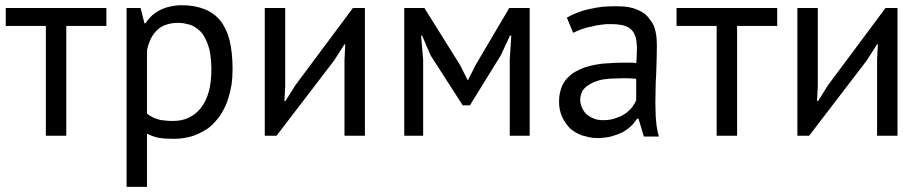

<svg xmlns="http://www.w3.org/2000/svg" viewBox="-20 -519 3526 734"><path d="M386.7 -488.3Q291 -488.3 2 -488.3Q2 -470.7 2 -419.9Q40 -419.9 155.3 -419.9Q155.3 -315.4 155.3 0Q174.8 0 233.4 0Q233.4 -105.5 233.4 -419.9Q271.5 -419.9 386.7 -419.9Q386.7 -437.5 386.7 -488.3Z M463.9 195.3Q483.4 195.3 542 195.3Q542 144.5 542 -7.8Q553.7 -2 565.4 2Q576.2 5.9 586.9 7.8Q597.7 9.8 611.3 10.7Q626 11.7 644.5 11.7Q669.9 11.7 692.4 6.8Q715.8 2.9 736.3 -6.8Q756.8 -15.6 775.4 -28.3Q793 -42 807.6 -59.6Q822.3 -76.2 833 -96.7Q844.7 -117.2 852.5 -142.6Q860.4 -167 865.2 -195.3Q869.1 -222.7 869.1 -253.9Q869.1 -319.3 857.4 -366.2Q844.7 -413.1 821.3 -441.4Q796.9 -470.7 760.7 -484.4Q723.6 -499 674.8 -499Q652.3 -499 631.8 -494.1Q611.3 -490.2 593.8 -481.4Q576.2 -472.7 561.5 -460Q546.9 -446.3 536.1 -429.7Q535.2 -429.7 532.2 -429.7Q528.3 -444.3 517.6 -488.3Q503.9 -488.3 463.9 -488.3Q463.9 -445.3 463.9 -360.4Q463.9 -274.4 463.9 -146.5Q463.9 -18.6 463.9 67.4Q463.9 153.3 463.9 195.3ZM719.7 -418.9Q731.4 -412.1 741.2 -403.3Q752 -394.5 758.8 -382.8Q765.6 -371.1 771.5 -357.4Q777.3 -342.8 781.2 -327.1Q784.2 -311.5 786.1 -293Q788.1 -274.4 788.1 -254.9Q788.1 -206.1 778.3 -168.9Q767.6 -130.9 748 -106.4Q728.5 -82 702.1 -69.3Q675.8 -56.6 641.6 -56.6Q623 -56.6 607.4 -58.6Q592.8 -59.6 582 -63.5Q570.3 -67.4 560.5 -72.3Q550.8 -77.1 542 -85Q542 -166 542 -327.1Q547.9 -353.5 557.6 -373Q567.4 -391.6 582 -405.3Q596.7 -418.9 616.2 -424.8Q635.7 -431.6 661.1 -431.6Q678.7 -431.6 693.4 -427.7Q708 -424.8 719.7 -418.9Z M1296.9 0Q1316.4 0 1375 0Q1375 -122.1 1375 -488.3Q1363.3 -488.3 1329.1 -488.3Q1274.4 -414.1 1109.4 -193.4Q1099.6 -178.7 1071.3 -132.8Q1070.3 -132.8 1067.4 -132.8Q1068.4 -147.5 1070.3 -190.4Q1070.3 -264.6 1070.3 -488.3Q1050.8 -488.3 992.2 -488.3Q992.2 -366.2 992.2 0Q1002.9 0 1037.1 0Q1091.8 -72.3 1256.8 -287.1Q1266.6 -302.7 1296.9 -349.6Q1297.9 -349.6 1299.8 -349.6Q1298.8 -335 1296.9 -289.1Q1296.9 -216.8 1296.9 0Z M1928.7 0Q1947.3 0 2004.9 0Q2004.9 -122.1 2004.9 -488.3Q1985.4 -488.3 1926.8 -488.3Q1894.5 -433.6 1798.8 -271.5Q1791 -256.8 1769.5 -212.9Q1768.6 -212.9 1767.6 -212.9Q1760.7 -226.6 1739.3 -269.5Q1705.1 -324.2 1602.5 -488.3Q1583 -488.3 1525.4 -488.3Q1525.4 -366.2 1525.4 0Q1543 0 1597.7 0Q1597.7 -72.3 1597.7 -291Q1595.7 -313.5 1589.8 -382.8Q1590.8 -382.8 1593.8 -382.8Q1601.6 -364.3 1626 -307.6Q1656.2 -259.8 1749 -116.2Q1755.9 -116.2 1776.4 -116.2Q1805.7 -164.1 1894.5 -307.6Q1903.3 -326.2 1929.7 -382.8Q1930.7 -382.8 1934.6 -382.8Q1932.6 -359.4 1928.7 -290Q1928.7 -217.8 1928.7 0Z M2171.9 -393.6Q2178.7 -397.5 2186.5 -400.4Q2194.3 -404.3 2203.1 -407.2Q2211.9 -410.2 2221.7 -413.1Q2230.5 -416 2240.2 -417Q2250 -419.9 2260.7 -421.9Q2270.5 -423.8 2280.3 -424.8Q2290 -425.8 2298.8 -426.8Q2307.6 -426.8 2315.4 -426.8Q2343.8 -426.8 2363.3 -421.9Q2383.8 -416 2393.6 -405.3Q2404.3 -395.5 2410.2 -376Q2415 -357.4 2415 -330.1Q2415 -318.4 2414.1 -304.7Q2414.1 -292 2412.1 -277.3Q2405.3 -279.3 2398.4 -279.3Q2392.6 -279.3 2385.7 -279.3Q2377 -279.3 2358.4 -279.3Q2332 -279.3 2307.6 -277.3Q2282.2 -276.4 2260.7 -272.5Q2239.3 -268.6 2219.7 -262.7Q2199.2 -255.9 2183.6 -247.1Q2168 -239.3 2156.2 -227.5Q2143.6 -216.8 2134.8 -202.1Q2126 -187.5 2122.1 -169.9Q2117.2 -152.3 2117.2 -129.9Q2117.2 -113.3 2120.1 -99.6Q2123 -85.9 2128.9 -72.3Q2134.8 -59.6 2142.6 -48.8Q2149.4 -38.1 2159.2 -28.3Q2168.9 -19.5 2180.7 -12.7Q2192.4 -5.9 2206.1 -1Q2219.7 2.9 2233.4 5.9Q2248 8.8 2263.7 8.8Q2279.3 8.8 2293.9 6.8Q2307.6 4.9 2319.3 2Q2332 -2 2342.8 -5.9Q2353.5 -10.7 2362.3 -14.6Q2372.1 -20.5 2379.9 -26.4Q2387.7 -32.2 2394.5 -39.1Q2401.4 -45.9 2406.2 -52.7Q2411.1 -58.6 2416 -65.4Q2418 -65.4 2420.9 -65.4Q2425.8 -48.8 2441.4 2.9Q2456.1 2.9 2499 2.9Q2495.1 -10.7 2492.2 -25.4Q2489.3 -40 2488.3 -56.6Q2486.3 -72.3 2486.3 -89.8Q2485.4 -107.4 2485.4 -125Q2485.4 -149.4 2486.3 -176.8Q2486.3 -203.1 2488.3 -230.5Q2489.3 -257.8 2490.2 -287.1Q2491.2 -315.4 2491.2 -344.7Q2491.2 -358.4 2490.2 -371.1Q2489.3 -383.8 2486.3 -397.5Q2483.4 -411.1 2478.5 -422.9Q2472.7 -434.6 2463.9 -445.3Q2456.1 -457 2445.3 -465.8Q2433.6 -474.6 2418 -481.4Q2402.3 -488.3 2381.8 -492.2Q2361.3 -495.1 2335.9 -495.1Q2309.6 -495.1 2284.2 -493.2Q2257.8 -490.2 2233.4 -484.4Q2209 -479.5 2187.5 -470.7Q2166 -462.9 2146.5 -451.2Q2146.5 -451.2 2147.5 -450.2Q2147.5 -450.2 2148.4 -449.2Q2148.4 -449.2 2148.4 -448.2Q2148.4 -448.2 2148.4 -447.3Q2148.4 -447.3 2149.4 -446.3Q2149.4 -446.3 2150.4 -444.3Q2150.4 -444.3 2150.4 -443.4Q2150.4 -443.4 2150.4 -442.4Q2150.4 -442.4 2151.4 -441.4Q2151.4 -441.4 2151.4 -440.4Q2151.4 -440.4 2152.3 -439.5Q2152.3 -439.5 2152.3 -439.5Q2152.3 -439.5 2152.3 -438.5Q2152.3 -438.5 2153.3 -437.5Q2153.3 -437.5 2153.3 -436.5Q2153.3 -436.5 2153.3 -435.5Q2153.3 -435.5 2154.3 -434.6Q2154.3 -434.6 2154.3 -433.6Q2154.3 -433.6 2154.3 -433.6Q2154.3 -433.6 2155.3 -432.6Q2155.3 -432.6 2155.3 -431.6Q2155.3 -431.6 2155.3 -430.7Q2155.3 -430.7 2156.2 -429.7Q2156.2 -429.7 2156.2 -429.7Q2156.2 -429.7 2157.2 -427.7Q2157.2 -427.7 2157.2 -426.8Q2157.2 -426.8 2157.2 -426.8Q2157.2 -425.8 2158.2 -424.8Q2158.2 -424.8 2158.2 -423.8Q2158.2 -423.8 2159.2 -422.9Q2159.2 -422.9 2159.2 -421.9Q2159.2 -421.9 2160.2 -420.9Q2160.2 -420.9 2160.2 -419.9Q2160.2 -419.9 2160.2 -418.9Q2160.2 -418.9 2161.1 -418Q2161.1 -418 2161.1 -418Q2161.1 -418 2161.1 -417Q2161.1 -417 2161.1 -417Q2161.1 -417 2162.1 -415Q2162.1 -415 2162.1 -414.1Q2162.1 -414.1 2163.1 -414.1Q2163.1 -414.1 2163.1 -413.1Q2163.1 -413.1 2163.1 -412.1Q2163.1 -412.1 2164.1 -411.1Q2164.1 -411.1 2164.1 -410.2Q2164.1 -410.2 2165 -409.2Q2165 -409.2 2165 -408.2Q2165 -408.2 2165 -407.2Q2165 -407.2 2166 -406.2Q2166 -406.2 2166 -405.3Q2166 -405.3 2167 -404.3Q2167 -404.3 2167 -403.3Q2167 -403.3 2168 -402.3Q2168 -402.3 2168 -401.4Q2168 -401.4 2168 -400.4Q2168 -400.4 2168.9 -399.4Q2168.9 -399.4 2168.9 -397.5Q2168.9 -397.5 2169.9 -396.5Q2169.9 -396.5 2169.9 -395.5Q2169.9 -395.5 2170.9 -394.5Q2170.9 -394.5 2171.9 -393.6ZM2222.7 -82Q2210.9 -92.8 2205.1 -107.4Q2198.2 -121.1 2198.2 -137.7Q2198.2 -150.4 2202.1 -160.2Q2205.1 -170.9 2211.9 -178.7Q2218.8 -186.5 2227.5 -192.4Q2236.3 -198.2 2246.1 -203.1Q2257.8 -208 2270.5 -211.9Q2283.2 -215.8 2297.9 -216.8Q2312.5 -218.8 2327.1 -218.8Q2341.8 -219.7 2356.4 -219.7Q2363.3 -219.7 2371.1 -219.7Q2377.9 -219.7 2384.8 -219.7Q2391.6 -219.7 2398.4 -218.8Q2405.3 -218.8 2412.1 -217.8Q2412.1 -190.4 2412.1 -136.7Q2410.2 -130.9 2406.2 -124Q2402.3 -118.2 2397.5 -110.4Q2392.6 -103.5 2385.7 -97.7Q2378.9 -90.8 2371.1 -85Q2363.3 -80.1 2354.5 -75.2Q2344.7 -71.3 2334 -67.4Q2324.2 -63.5 2311.5 -61.5Q2298.8 -59.6 2285.2 -59.6Q2265.6 -59.6 2251 -65.4Q2235.4 -71.3 2222.7 -82Z M2951.2 -488.3Q2855.5 -488.3 2566.4 -488.3Q2566.4 -470.7 2566.4 -419.9Q2604.5 -419.9 2719.7 -419.9Q2719.7 -315.4 2719.7 0Q2739.3 0 2797.9 0Q2797.9 -105.5 2797.9 -419.9Q2835.9 -419.9 2951.2 -419.9Q2951.2 -437.5 2951.2 -488.3Z M3333 0Q3352.5 0 3411.1 0Q3411.1 -122.1 3411.1 -488.3Q3399.4 -488.3 3365.2 -488.3Q3310.5 -414.1 3145.5 -193.4Q3135.7 -178.7 3107.4 -132.8Q3106.4 -132.8 3103.5 -132.8Q3104.5 -147.5 3106.4 -190.4Q3106.4 -264.6 3106.4 -488.3Q3086.9 -488.3 3028.3 -488.3Q3028.3 -366.2 3028.3 0Q3039.1 0 3073.2 0Q3127.9 -72.3 3293 -287.1Q3302.7 -302.7 3333 -349.6Q3334 -349.6 3335.9 -349.6Q3335 -335 3333 -289.1Q3333 -216.8 3333 0Z"/></svg>

Font: Aptus Gothic JP
Style: Medium
Weight: 400
Designer: Fuminori Ogawa / Motoya
Version: Version 1